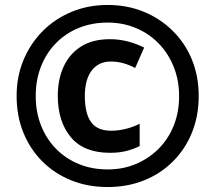

<svg xmlns="http://www.w3.org/2000/svg" viewBox="-20 -744 868 774"><path d="M423 -128Q318 -128 265.5 -191Q213 -254 213 -358Q213 -425 237 -476.5Q261 -528 307.5 -557Q354 -586 423 -586Q460 -586 495 -577Q530 -568 561 -552L525 -470Q500 -483 476 -489.5Q452 -496 427 -496Q377 -496 349.5 -459.5Q322 -423 322 -357Q322 -287 347 -252Q372 -217 428 -217Q455 -217 485 -224Q515 -231 543 -245V-155Q516 -142 488 -135Q460 -128 423 -128ZM414 10Q334 10 267 -17Q200 -44 150.5 -93.5Q101 -143 74 -210Q47 -277 47 -357Q47 -435 74.5 -501.5Q102 -568 151.5 -618Q201 -668 268 -696Q335 -724 414 -724Q492 -724 558.5 -697Q625 -670 675.5 -620.5Q726 -571 753.5 -504Q781 -437 781 -357Q781 -277 754 -210Q727 -143 677.5 -93.5Q628 -44 561 -17Q494 10 414 10ZM414 -61Q476 -61 528 -83Q580 -105 619.5 -144.5Q659 -184 680.5 -238Q702 -292 702 -357Q702 -420 680.5 -474Q659 -528 620.5 -568Q582 -608 529 -630.5Q476 -653 414 -653Q351 -653 298 -631.5Q245 -610 206 -570.5Q167 -531 145.5 -476.5Q124 -422 124 -357Q124 -292 145.5 -238Q167 -184 205.5 -144.5Q244 -105 297 -83Q350 -61 414 -61Z"/></svg>

Font: Noto Sans Thai ExtraBold
Style: Regular
Weight: 800
Version: Version 2.001